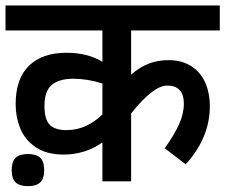

<svg xmlns="http://www.w3.org/2000/svg" viewBox="-29 -648 806 686"><path d="M439.5 -539.1V-381.3Q469.2 -407.7 501.7 -420.4Q534.2 -433.1 573.2 -433.1Q619.6 -433.1 652.8 -412.6Q686 -392.1 703.4 -354.7Q720.7 -317.4 720.7 -267.6Q720.7 -210.9 698.2 -158.2Q675.8 -105.5 634.3 -61L559.6 -118.2Q593.3 -165.5 610.6 -203.4Q627.9 -241.2 627.9 -277.8Q627.9 -310.1 612.8 -326.2Q597.7 -342.3 568.8 -342.3Q518.6 -342.3 439.5 -242.7V0H336.9V-139.2Q308.1 -118.2 272.2 -106.9Q236.3 -95.7 199.2 -95.7Q136.7 -95.7 98.1 -122.3Q59.6 -148.9 43.2 -189.7Q26.9 -230.5 26.9 -275.4Q26.9 -367.2 74.7 -413.3Q122.6 -459.5 208.5 -459.5Q283.7 -459.5 336.9 -427.2V-539.1H-9.3V-628.4H756.3V-539.1ZM336.9 -239.3V-349.6Q283.7 -366.7 232.4 -366.7Q183.1 -366.7 156.5 -345Q129.9 -323.2 129.9 -270Q129.9 -221.2 148.7 -202.1Q167.5 -183.1 208.5 -183.1Q245.6 -183.1 278.1 -198Q310.5 -212.9 336.9 -239.3ZM128.9 -40Q128.9 -10.3 115 3.4Q101.1 17.1 70.8 17.1Q40.5 17.1 26.6 3.4Q12.7 -10.3 12.7 -40Q12.7 -70.3 26.6 -84Q40.5 -97.7 70.8 -97.7Q101.1 -97.7 115 -84Q128.9 -70.3 128.9 -40Z"/></svg>

Font: Varta
Style: Bold
Weight: 700
Designer: Joana Correia, Viktoriya Grabowska, Eben Sorkin
Foundry: Sorkin Type
Version: Version 1.002; ttfautohint (v1.3) -l 8 -r 24 -G 200 -x 12 -H